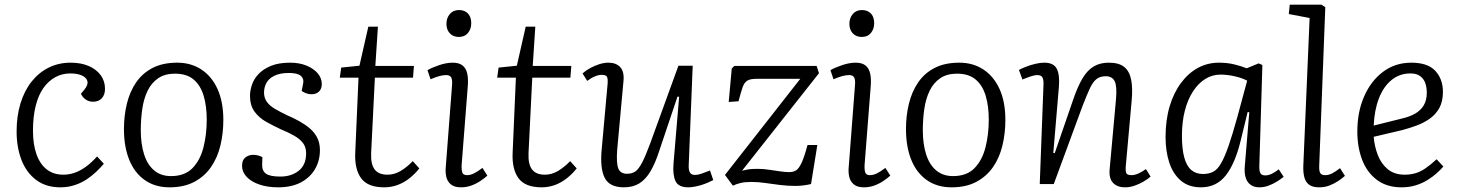

<svg xmlns="http://www.w3.org/2000/svg" viewBox="-20 -787 6238 821"><path d="M282 -519Q327 -519 360 -504.5Q393 -490 411 -465Q429 -440 429 -407Q429 -382 415.5 -367Q402 -352 378 -352Q360 -352 346.5 -361.5Q333 -371 326 -386L341 -404Q358 -425 353.5 -440.5Q349 -456 329.5 -464.5Q310 -473 281 -473Q246 -473 216.5 -457Q187 -441 165.5 -410.5Q144 -380 132.5 -334Q121 -288 121 -228Q121 -170 136 -127.5Q151 -85 180 -62.5Q209 -40 251 -40Q275 -40 298.5 -48Q322 -56 346.5 -73.5Q371 -91 395 -118L424 -87Q410 -70 391 -52Q372 -34 349 -19Q326 -4 298 5Q270 14 238 14Q176 14 134 -18Q92 -50 71.5 -104Q51 -158 51 -225Q51 -290 67.5 -344.5Q84 -399 115 -438Q146 -477 188.5 -498Q231 -519 282 -519Z M705 14Q643 14 599 -17Q555 -48 532.5 -104Q510 -160 510 -235Q510 -292 522.5 -343.5Q535 -395 562 -434.5Q589 -474 632.5 -496.5Q676 -519 738 -519Q797 -519 841.5 -489.5Q886 -460 910.5 -405.5Q935 -351 935 -274Q935 -217 922.5 -165Q910 -113 882.5 -73Q855 -33 811 -9.5Q767 14 705 14ZM711 -34Q770 -34 803 -68Q836 -102 850 -157Q864 -212 864 -275Q864 -333 851 -377Q838 -421 808.5 -446.5Q779 -472 728 -472Q685 -472 656.5 -452.5Q628 -433 611.5 -399.5Q595 -366 588.5 -322Q582 -278 582 -230Q582 -172 596 -127.5Q610 -83 639 -58.5Q668 -34 711 -34Z M1179 -32Q1226 -32 1257.5 -57Q1289 -82 1289 -131Q1289 -158 1275.5 -175.5Q1262 -193 1237.5 -207Q1213 -221 1181 -234Q1149 -249 1118.5 -266Q1088 -283 1068.5 -309.5Q1049 -336 1049 -378Q1049 -400 1057.5 -425Q1066 -450 1086 -471Q1106 -492 1139 -505.5Q1172 -519 1221 -519Q1260 -519 1290.5 -506.5Q1321 -494 1338.5 -473.5Q1356 -453 1356 -428Q1356 -407 1344 -395.5Q1332 -384 1312 -384Q1299 -384 1288 -388.5Q1277 -393 1270 -398L1276 -429Q1281 -449 1267 -462Q1253 -475 1216 -475Q1177 -475 1153 -463Q1129 -451 1119 -432Q1109 -413 1109 -391Q1109 -368 1121.5 -351Q1134 -334 1156.5 -321Q1179 -308 1208 -294Q1234 -283 1258.5 -269.5Q1283 -256 1303.5 -239Q1324 -222 1336 -199Q1348 -176 1348 -145Q1348 -100 1327 -64Q1306 -28 1266.5 -7Q1227 14 1169 14Q1124 14 1089 2Q1054 -10 1034.5 -31Q1015 -52 1015 -78Q1015 -103 1029.5 -114Q1044 -125 1063 -125Q1074 -125 1084.5 -122Q1095 -119 1102 -115L1101 -84Q1100 -57 1117 -44.5Q1134 -32 1179 -32Z M1439 -498 1517 -506 1555 -673H1596L1585 -505H1750L1746 -455H1583L1567 -132Q1565 -85 1582 -62.5Q1599 -40 1637 -40Q1667 -40 1694 -56.5Q1721 -73 1745 -98L1773 -67Q1756 -45 1732.5 -26Q1709 -7 1681.5 3.5Q1654 14 1623 14Q1553 14 1524.5 -24.5Q1496 -63 1499 -133L1513 -455H1433Z M1913 -423Q1915 -445 1909.5 -455.5Q1904 -466 1888 -466Q1874 -466 1858 -461.5Q1842 -457 1821 -448L1808 -487Q1827 -498 1858 -508.5Q1889 -519 1916 -519Q1943 -519 1958 -507Q1973 -495 1978 -472Q1983 -449 1980 -415L1954 -82Q1953 -58 1957.5 -48Q1962 -38 1977 -38Q1991 -38 2006.5 -45.5Q2022 -53 2043 -69L2064 -36Q2053 -26 2035.5 -14Q2018 -2 1996.5 6Q1975 14 1951 14Q1923 14 1908 1.5Q1893 -11 1888.5 -30.5Q1884 -50 1886 -71ZM1889 -685Q1889 -710 1903.5 -727Q1918 -744 1942 -744Q1959 -744 1971 -737Q1983 -730 1989 -717.5Q1995 -705 1995 -687Q1995 -663 1981 -646Q1967 -629 1942 -629Q1918 -629 1903.5 -644.5Q1889 -660 1889 -685Z M2112 -498 2190 -506 2228 -673H2269L2258 -505H2423L2419 -455H2256L2240 -132Q2238 -85 2255 -62.5Q2272 -40 2310 -40Q2340 -40 2367 -56.5Q2394 -73 2418 -98L2446 -67Q2429 -45 2405.5 -26Q2382 -7 2354.5 3.5Q2327 14 2296 14Q2226 14 2197.5 -24.5Q2169 -63 2172 -133L2186 -455H2106Z M2471 -473Q2484 -485 2503 -495.5Q2522 -506 2542.5 -512.5Q2563 -519 2581 -519Q2615 -519 2632.5 -499.5Q2650 -480 2646 -440L2619 -145Q2615 -89 2624 -66.5Q2633 -44 2661 -44Q2683 -44 2697 -54Q2711 -64 2725.5 -91.5Q2740 -119 2760 -173L2881 -506H2942L2925 -81Q2924 -60 2930 -49.5Q2936 -39 2952 -39Q2964 -39 2980 -44.5Q2996 -50 3016 -58L3030 -17Q3020 -12 3006.5 -6Q2993 0 2978 4.5Q2963 9 2948.5 11.5Q2934 14 2923 14Q2881 14 2868.5 -12.5Q2856 -39 2860 -88L2884 -373L2877 -374L2799 -142Q2782 -89 2761.5 -54.5Q2741 -20 2714 -3Q2687 14 2648 14Q2586 14 2565.5 -27Q2545 -68 2553 -150L2578 -427Q2580 -450 2575.5 -458.5Q2571 -467 2553 -467Q2540 -467 2524 -460.5Q2508 -454 2491 -441Z M3120 -505H3472L3482 -474L3153 -57Q3164 -60 3175.5 -62Q3187 -64 3198.5 -64.5Q3210 -65 3220 -65Q3242 -65 3266.5 -61.5Q3291 -58 3314.5 -54.5Q3338 -51 3354 -51Q3372 -51 3384 -58.5Q3396 -66 3407.5 -90.5Q3419 -115 3433 -167H3475L3448 0Q3414 8 3381 8Q3348 8 3315.5 4Q3283 0 3252.5 -4.5Q3222 -9 3193 -9Q3165 -9 3146.5 -4.5Q3128 0 3114 7L3080 -39L3402 -450H3214Q3189 -450 3176 -442.5Q3163 -435 3155.5 -414Q3148 -393 3138 -354L3096 -351L3109 -494Z M3636 -423Q3638 -445 3632.5 -455.5Q3627 -466 3611 -466Q3597 -466 3581 -461.5Q3565 -457 3544 -448L3531 -487Q3550 -498 3581 -508.5Q3612 -519 3639 -519Q3666 -519 3681 -507Q3696 -495 3701 -472Q3706 -449 3703 -415L3677 -82Q3676 -58 3680.5 -48Q3685 -38 3700 -38Q3714 -38 3729.5 -45.5Q3745 -53 3766 -69L3787 -36Q3776 -26 3758.5 -14Q3741 -2 3719.5 6Q3698 14 3674 14Q3646 14 3631 1.5Q3616 -11 3611.5 -30.5Q3607 -50 3609 -71ZM3612 -685Q3612 -710 3626.5 -727Q3641 -744 3665 -744Q3682 -744 3694 -737Q3706 -730 3712 -717.5Q3718 -705 3718 -687Q3718 -663 3704 -646Q3690 -629 3665 -629Q3641 -629 3626.5 -644.5Q3612 -660 3612 -685Z M4049 14Q3987 14 3943 -17Q3899 -48 3876.5 -104Q3854 -160 3854 -235Q3854 -292 3866.5 -343.5Q3879 -395 3906 -434.5Q3933 -474 3976.5 -496.5Q4020 -519 4082 -519Q4141 -519 4185.5 -489.5Q4230 -460 4254.5 -405.5Q4279 -351 4279 -274Q4279 -217 4266.5 -165Q4254 -113 4226.5 -73Q4199 -33 4155 -9.5Q4111 14 4049 14ZM4055 -34Q4114 -34 4147 -68Q4180 -102 4194 -157Q4208 -212 4208 -275Q4208 -333 4195 -377Q4182 -421 4152.5 -446.5Q4123 -472 4072 -472Q4029 -472 4000.5 -452.5Q3972 -433 3955.5 -399.5Q3939 -366 3932.5 -322Q3926 -278 3926 -230Q3926 -172 3940 -127.5Q3954 -83 3983 -58.5Q4012 -34 4055 -34Z M4900 -32Q4889 -22 4870.5 -11Q4852 0 4831.5 7Q4811 14 4791 14Q4757 14 4739 -5.5Q4721 -25 4725 -65L4752 -362Q4757 -418 4746.5 -439.5Q4736 -461 4708 -461Q4685 -461 4669.5 -449.5Q4654 -438 4641 -410.5Q4628 -383 4609 -334L4486 0H4426L4442 -424Q4443 -446 4437.5 -456Q4432 -466 4415 -466Q4405 -466 4389.5 -461Q4374 -456 4352 -447L4337 -488Q4348 -494 4367 -501.5Q4386 -509 4407 -514Q4428 -519 4445 -519Q4485 -519 4498.5 -493.5Q4512 -468 4508 -417L4484 -133L4490 -132L4570 -364Q4589 -419 4609.5 -453Q4630 -487 4657 -503Q4684 -519 4721 -519Q4765 -519 4787.5 -500.5Q4810 -482 4817 -445.5Q4824 -409 4819 -356L4794 -78Q4792 -56 4796 -47Q4800 -38 4818 -38Q4831 -38 4846.5 -44.5Q4862 -51 4880 -64Z M5365 -81Q5364 -56 5369.5 -46.5Q5375 -37 5390 -37Q5404 -37 5418.5 -44Q5433 -51 5448 -63L5469 -31Q5457 -21 5440 -10.5Q5423 0 5404 7Q5385 14 5365 14Q5343 14 5328 3.5Q5313 -7 5306.5 -27.5Q5300 -48 5303 -79L5322 -307L5315 -308L5286 -189Q5274 -139 5258 -101Q5242 -63 5222 -37.5Q5202 -12 5175.5 1Q5149 14 5115 14Q5063 14 5029.5 -14.5Q4996 -43 4980 -91.5Q4964 -140 4964 -201Q4964 -274 4981.5 -332.5Q4999 -391 5030.5 -433Q5062 -475 5103 -497Q5144 -519 5192 -519Q5227 -519 5256.5 -512Q5286 -505 5311 -495L5362 -516L5378 -509ZM5124 -43Q5149 -43 5167.5 -52.5Q5186 -62 5201.5 -89Q5217 -116 5233.5 -163.5Q5250 -211 5271 -287L5313 -442Q5293 -453 5261 -460.5Q5229 -468 5199 -468Q5164 -468 5134 -449.5Q5104 -431 5081.5 -396.5Q5059 -362 5046.5 -314Q5034 -266 5034 -206Q5034 -150 5044 -113.5Q5054 -77 5074 -60Q5094 -43 5124 -43Z M5580 -710 5491 -727 5495 -767H5631L5647 -756L5621 -78Q5620 -56 5625.5 -47Q5631 -38 5647 -38Q5661 -38 5676 -45.5Q5691 -53 5710 -68L5731 -35Q5720 -25 5703 -13.5Q5686 -2 5665.5 6Q5645 14 5621 14Q5593 14 5578 3Q5563 -8 5557.5 -28.5Q5552 -49 5553 -78Z M6015 -519Q6085 -519 6117.5 -484Q6150 -449 6150 -394Q6150 -353 6134.5 -325Q6119 -297 6093 -279Q6067 -261 6037 -250Q6007 -239 5977 -231L5854 -202Q5857 -163 5871 -125.5Q5885 -88 5913.5 -64Q5942 -40 5987 -40Q6010 -40 6031.5 -46Q6053 -52 6075 -67Q6097 -82 6123 -106L6152 -75Q6140 -61 6122.5 -45.5Q6105 -30 6083 -16.5Q6061 -3 6033.5 5.5Q6006 14 5973 14Q5910 14 5867.5 -18Q5825 -50 5804.5 -104Q5784 -158 5784 -225Q5784 -308 5813 -374.5Q5842 -441 5894 -480Q5946 -519 6015 -519ZM6081 -391Q6081 -412 6075 -430.5Q6069 -449 6053.5 -461Q6038 -473 6011 -473Q5965 -473 5930.5 -445Q5896 -417 5876.5 -367Q5857 -317 5854 -250L5974 -280Q6009 -288 6032.5 -302Q6056 -316 6068.5 -337.5Q6081 -359 6081 -391Z"/></svg>

Font: Literata Light
Style: Italic
Weight: 300
Italic angle: -2°
Designer: Latin by Veronika Burian and Jose Scaglione. Greek by Irene Vlachou. Cyrillic by Vera Evstafieva
Foundry: TypeTogether
Version: Version 3.103;gftools[0.9.29]